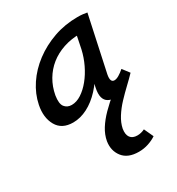

<svg xmlns="http://www.w3.org/2000/svg" viewBox="-171 -530 853 927"><g transform="rotate(-30 255.5 -67.0)"><path d="M129 8Q66 8 40 -38Q14 -84 27 -149Q38 -204 71 -253.5Q104 -303 154.5 -341Q205 -379 267.5 -401Q330 -423 400 -423Q418 -423 430 -421.5Q442 -420 453 -418L387 -111Q379 -69 403 -69Q414 -69 428.5 -77.5Q443 -86 459 -100L488 -62Q452 -27 422.5 -10.5Q393 6 364 6Q342 6 326 -3Q310 -12 304.5 -32Q299 -52 306 -85L341 -243L389 -277Q374 -215 347 -162.5Q320 -110 284.5 -71.5Q249 -33 209 -12.5Q169 8 129 8ZM165 -69Q192 -69 219 -86.5Q246 -104 270 -133.5Q294 -163 312 -200.5Q330 -238 339 -278L360 -381L407 -344Q399 -346 390 -346.5Q381 -347 372 -347Q321 -347 278 -332.5Q235 -318 202.5 -292Q170 -266 148.5 -229.5Q127 -193 119 -149Q112 -105 126 -87Q140 -69 165 -69ZM333 289Q272 289 244 253Q216 217 224 167Q230 134 249 103.5Q268 73 298 42.5Q328 12 368.5 -21Q409 -54 457 -90L488 -62Q468 -41 442 -16.5Q416 8 390 35.5Q364 63 345 93Q326 123 320 153Q315 184 327 200.5Q339 217 366 217Q376 217 386.5 214.5Q397 212 407 207L431 259Q412 272 386.5 280.5Q361 289 333 289Z"/></g></svg>

Font: Ysabeau SemiBold
Style: Italic
Weight: 600
Italic angle: -12°
Designer: Christian Thalmann (Catharsis Fonts)
Version: Version 2.002